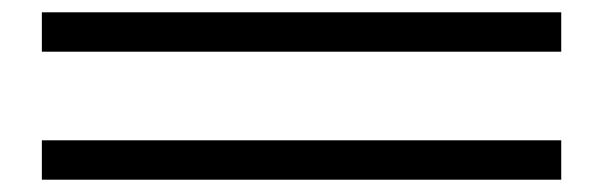

<svg xmlns="http://www.w3.org/2000/svg" viewBox="-20 -428 980 312"><path d="M48 -344H892V-408H48ZM48 -136H892V-200H48Z"/></svg>

Font: Old Standard
Style: Bold
Weight: 700
Designer: Alexey Kryukov <alexios@thessalonica.org.ru>
Version: Version 2.0.2